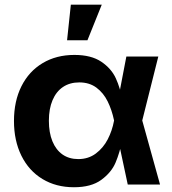

<svg xmlns="http://www.w3.org/2000/svg" viewBox="-20 -787 734 819"><path d="M39.6 -271Q39.6 -355.5 71.5 -419.2Q103.5 -482.9 161.9 -517.8Q220.2 -552.7 297.4 -552.7Q369.1 -552.7 412.1 -523.7Q455.1 -494.6 474.1 -452.9Q493.2 -411.1 502 -360.4H549.3L586.4 -274.4L662.6 0H524.9L466.3 -274.4Q457 -318.4 439.2 -354.5Q421.4 -390.6 391.4 -413.1Q361.3 -435.5 318.4 -435.5Q277.8 -435.5 248.8 -416Q219.7 -396.5 204.1 -359.6Q188.5 -322.8 188.5 -272Q188.5 -221.2 203.6 -184.3Q218.8 -147.5 246.8 -127.9Q274.9 -108.4 314 -108.4Q356.9 -108.4 388.7 -132.1Q420.4 -155.8 439.5 -192.6Q458.5 -229.5 466.3 -271.5L519 -545.9H655.3L586.4 -271.5L549.3 -190.9H502Q490.7 -135.3 472.9 -93.3Q455.1 -51.3 412.1 -19.8Q369.1 11.7 295.4 11.7Q219.2 11.7 161.1 -23.4Q103 -58.6 71.3 -122.8Q39.6 -187 39.6 -271ZM282.2 -767.1H414.1L353 -615.2H266.1Z"/></svg>

Font: Inter RS Variable
Style: Regular
Weight: 400
Designer: Rasmus Andersson (customised by Maria Ramos and Noel Pretorius)
Foundry: rsms
Version: Version 3.001;Glyphs 3.2.3 (3260)